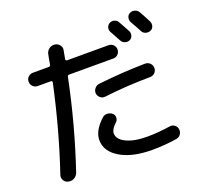

<svg xmlns="http://www.w3.org/2000/svg" viewBox="-146 -996 1292 1219"><g transform="rotate(-20 500.0 -386.5)"><path d="M730.5 -677.7Q696.3 -739.3 690.4 -751Q682.6 -765.6 687.5 -781.7Q692.4 -797.9 707 -805.7Q722.7 -813.5 739.3 -808.6Q755.9 -803.7 763.7 -789.1Q798.8 -725.6 804.7 -714.8Q812.5 -700.2 807.6 -682.6Q802.7 -665 787.1 -658.2Q771.5 -651.4 754.9 -657.2Q738.3 -663.1 730.5 -677.7ZM909.2 -802.7Q937.5 -752.9 950.2 -726.6Q958 -710.9 953.1 -693.8Q948.2 -676.8 932.1 -669.9Q916 -663.1 898.9 -668.5Q881.8 -673.8 874 -690.4Q861.3 -715.8 833 -764.6Q825.2 -779.3 829.6 -796.9Q834 -814.5 849.6 -821.3Q865.2 -829.1 882.8 -823.7Q900.4 -818.4 909.2 -802.7ZM469.7 -415Q468.8 -433.6 481 -448.2Q493.2 -462.9 511.7 -464.8Q673.8 -483.4 829.1 -485.4Q847.7 -485.4 861.3 -472.2Q875 -459 875 -439.9Q875 -420.9 861.8 -407.7Q848.6 -394.5 830.1 -394.5Q676.8 -393.6 517.6 -375Q500 -373 485.8 -385.3Q471.7 -397.5 469.7 -415ZM389.6 -127.9Q389.6 -192.4 460.9 -256.8Q474.6 -269.5 494.1 -268.6Q513.7 -267.6 528.3 -254.9Q541 -243.2 540 -226.1Q539.1 -209 526.4 -197.3Q490.2 -164.1 490.2 -137.7Q490.2 -96.7 543 -70.8Q595.7 -44.9 684.6 -44.9Q757.8 -44.9 839.8 -57.6Q857.4 -60.5 872.6 -49.3Q887.7 -38.1 889.6 -19.5Q891.6 -1 880.9 14.2Q870.1 29.3 850.6 32.2Q768.6 44.9 684.6 44.9Q550.8 44.9 470.2 -3.4Q389.6 -51.8 389.6 -127.9ZM115.2 51.8Q95.7 47.9 85.4 30.3Q75.2 12.7 82 -6.8Q173.8 -278.3 237.3 -573.2Q239.3 -585 227.5 -585H139.6Q121.1 -585 107.9 -598.1Q94.7 -611.3 94.7 -630.4Q94.7 -649.4 107.9 -662.1Q121.1 -674.8 139.6 -674.8H246.1Q257.8 -674.8 259.8 -686.5Q261.7 -697.3 265.1 -718.8Q268.6 -740.2 271.5 -751Q275.4 -772.5 292 -785.2Q308.6 -797.9 330.1 -795.9Q349.6 -793.9 362.8 -778.3Q376 -762.7 372.1 -743.2Q369.1 -724.6 361.3 -685.5Q360.4 -681.6 363.3 -678.2Q366.2 -674.8 371.1 -674.8H650.4Q668.9 -674.8 682.1 -662.1Q695.3 -649.4 695.3 -630.4Q695.3 -611.3 682.1 -598.1Q668.9 -585 650.4 -585H352.5Q341.8 -585 339.8 -574.2Q278.3 -273.4 180.7 15.6Q173.8 35.2 155.3 45.9Q136.7 56.6 115.2 51.8Z"/></g></svg>

Font: Rounded-X Mgen+ 1mn medium
Style: Regular
Weight: 500
Designer: [Source Han Sans]
Ryoko NISHIZUKA  (kana & ideographs); Paul D. Hunt (Latin, Greek & Cyrillic); Wenlong ZHANG  (bopomofo
Version: Version 1.059.20150602